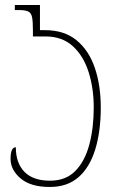

<svg xmlns="http://www.w3.org/2000/svg" viewBox="-20 -734 465 764"><path d="M178 10Q102 10 62 -24Q22 -58 22 -102Q22 -148 43 -148Q43 -85 77.5 -50Q112 -15 179 -15Q242 -15 280 -54Q318 -93 335.5 -159Q353 -225 353 -306Q353 -383 332.5 -447.5Q312 -512 269.5 -550.5Q227 -589 161 -589H111V-614Q111 -649 107.5 -666Q104 -683 92 -688.5Q80 -694 55 -694H39V-714H139V-614H159Q236 -614 285 -573.5Q334 -533 357.5 -463.5Q381 -394 381 -306Q381 -211 359 -139.5Q337 -68 292.5 -29Q248 10 178 10Z"/></svg>

Font: Noto Serif Georgian ExtraCondensed Thin
Style: Regular
Weight: 100
Width: 2
Designer: Monotype Design Team, Akaki Razmadze
Foundry: Google LLC
Version: Version 2.003; ttfautohint (v1.8.4.7-5d5b)